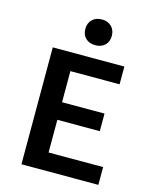

<svg xmlns="http://www.w3.org/2000/svg" viewBox="-128 -959 839 1044"><g transform="rotate(15 292.0 -437.0)"><path d="M315 -729Q281 -729 260.5 -748.5Q240 -768 240 -801Q240 -834 260.5 -854Q281 -874 315 -874Q348 -874 368.5 -854Q389 -834 389 -801Q389 -768 368.5 -748.5Q348 -729 315 -729ZM221 -100H528V0H95V-658H498V-558H221V-383H460V-284H221Z"/></g></svg>

Font: EauTest
Style: Bold
Weight: 700
Designer: Christian Thalmann (Catharsis Fonts)
Version: Version 0.001;PS 000.001;hotconv 1.0.88;makeotf.lib2.5.64775